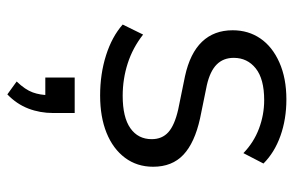

<svg xmlns="http://www.w3.org/2000/svg" viewBox="-162 -390 819 536"><g transform="rotate(90 248.0 -121.5)"><path d="M246 9Q186 9 134 -7.5Q82 -24 48 -54L76 -111Q113 -82 156.5 -68Q200 -54 247 -54Q307 -54 337.5 -75.5Q368 -97 368 -135Q368 -164 348.5 -181.5Q329 -199 285 -209L192 -228Q128 -242 96 -275.5Q64 -309 64 -361Q64 -405 87 -438.5Q110 -472 154 -491.5Q198 -511 257 -511Q312 -511 358.5 -494.5Q405 -478 436 -447L407 -391Q377 -420 338.5 -434.5Q300 -449 259 -449Q200 -449 170.5 -425.5Q141 -402 141 -364Q141 -335 159.5 -316.5Q178 -298 217 -289L310 -270Q378 -255 411.5 -223.5Q445 -192 445 -139Q445 -94 420 -60.5Q395 -27 350.5 -9Q306 9 246 9ZM243 268 207 242Q230 218 237.5 197Q245 176 245 152L266 162H196V80H295V140Q295 177 282.5 209.5Q270 242 243 268Z"/></g></svg>

Font: Mulish ExtraLight
Style: Regular
Weight: 400
Version: Version 3.603